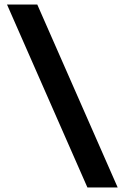

<svg xmlns="http://www.w3.org/2000/svg" viewBox="-20 -790 552 850"><path d="M501 40H367L11 -770H145Z"/></svg>

Font: M PLUS 1 Thin
Style: Bold
Weight: 700
Version: Version 1.001